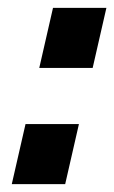

<svg xmlns="http://www.w3.org/2000/svg" viewBox="-20 -469 291 489"><path d="M146 0 181 -153H45L10 0ZM216 -296 251 -449H115L80 -296Z"/></svg>

Font: RazerF5
Style: Bold Italic
Weight: 700
Foundry: Razer Inc.
Version: Version 2